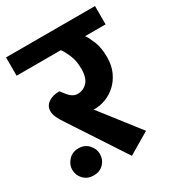

<svg xmlns="http://www.w3.org/2000/svg" viewBox="-171 -736 780 854"><g transform="rotate(-30 218.5 -309.5)"><path d="M-5 -59Q-5 -85 15 -106.5Q35 -128 66 -128Q98 -128 117.5 -106.5Q137 -85 137 -59Q137 -30 117.5 -9.5Q98 11 66 11Q35 11 15 -9.5Q-5 -30 -5 -59ZM366 -45 256 20 73 -259Q56 -284 48.5 -301Q41 -318 41 -333Q41 -359 63 -374.5Q85 -390 120 -390L138 -367Q148 -354 160 -346.5Q172 -339 186 -339Q215 -339 235 -360.5Q255 -382 255 -428Q255 -468 242.5 -498Q230 -528 217 -545H-10V-639H447V-545H342Q353 -530 366.5 -497Q380 -464 380 -416Q380 -373 365 -340.5Q350 -308 326.5 -286.5Q303 -265 274.5 -254Q246 -243 218 -243Q214 -243 211 -244Z"/></g></svg>

Font: Mukta
Style: Bold
Weight: 700
Designer: Girish Dalvi and Yashodeep Gholap
Foundry: Ek Type
Version: Version 2.538;PS 1.002;hotconv 16.6.51;makeotf.lib2.5.65220;